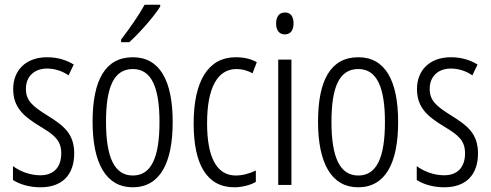

<svg xmlns="http://www.w3.org/2000/svg" viewBox="-20 -785 2083 815"><path d="M295 -134C295 -219 248 -253 181 -295C118 -334 90 -358 90 -408C90 -461 126 -494 180 -494C213 -494 246 -483 271 -465L293 -511C261 -531 223 -542 180 -542C89 -542 36 -486 36 -407C36 -326 84 -289 151 -248C211 -212 240 -189 240 -134C240 -76 209 -41 151 -41C107 -41 64 -58 35 -80V-21C61 -4 102 10 152 10C245 10 295 -44 295 -134Z M660 -757V-765H594C567 -717 535 -671 494 -617V-606H529C569 -642 631 -711 660 -757ZM713 -267C713 -443 658 -542 544 -542C427 -542 373 -445 373 -268C373 -91 431 10 543 10C658 10 713 -91 713 -267ZM430 -268C430 -415 463 -492 544 -492C624 -492 657 -412 657 -267C657 -114 621 -40 544 -40C465 -40 430 -118 430 -268Z M975 10C1004 10 1041 2 1066 -13V-61C1038 -48 1009 -40 981 -40C897 -40 859 -122 859 -262C859 -414 904 -492 984 -492C1007 -492 1030 -486 1052 -474L1070 -521C1045 -535 1016 -542 980 -542C864 -542 802 -441 802 -261C802 -87 858 10 975 10Z M1190 -732C1164 -732 1152 -713 1152 -685C1152 -657 1165 -639 1189 -639C1213 -639 1226 -656 1226 -686C1226 -713 1215 -732 1190 -732ZM1217 -532H1161V0H1217Z M1670 -267C1670 -443 1615 -542 1501 -542C1384 -542 1330 -445 1330 -268C1330 -91 1388 10 1500 10C1615 10 1670 -91 1670 -267ZM1387 -268C1387 -415 1420 -492 1501 -492C1581 -492 1614 -412 1614 -267C1614 -114 1578 -40 1501 -40C1422 -40 1387 -118 1387 -268Z M2009 -134C2009 -219 1962 -253 1895 -295C1832 -334 1804 -358 1804 -408C1804 -461 1840 -494 1894 -494C1927 -494 1960 -483 1985 -465L2007 -511C1975 -531 1937 -542 1894 -542C1803 -542 1750 -486 1750 -407C1750 -326 1798 -289 1865 -248C1925 -212 1954 -189 1954 -134C1954 -76 1923 -41 1865 -41C1821 -41 1778 -58 1749 -80V-21C1775 -4 1816 10 1866 10C1959 10 2009 -44 2009 -134Z"/></svg>

Font: Noto Sans Bengali ExtraCondensed Light
Style: Regular
Weight: 300
Width: 2
Designer: Joana Ranito - Universal Thirst; Jelle Bosma - Monotype Design Team
Foundry: Universal Thirst ehf.
Version: Version 3.000